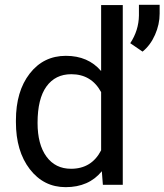

<svg xmlns="http://www.w3.org/2000/svg" viewBox="-20 -771 686 801"><path d="M46.4 -268.6Q46.4 -390.1 104 -464.1Q161.6 -538.1 254.9 -538.1Q347.7 -538.1 401.9 -474.6V-750H492.2V0H409.2L404.8 -56.6Q350.6 9.8 253.9 9.8Q162.1 9.8 104.2 -65.4Q46.4 -140.6 46.4 -261.7ZM136.7 -258.3Q136.7 -168.5 173.8 -117.7Q210.9 -66.9 276.4 -66.9Q362.3 -66.9 401.9 -144V-386.7Q361.3 -461.4 277.3 -461.4Q210.9 -461.4 173.8 -410.2Q136.7 -358.9 136.7 -258.3ZM574.7 -555.7 523.4 -590.8Q558.6 -644 559.6 -706.1V-751H646V-713.9Q646 -669.4 626.7 -625.7Q607.4 -582 574.7 -555.7Z"/></svg>

Font: Roboto
Style: Regular
Weight: 400
Designer: Google
Version: Version 2.001047; 2015